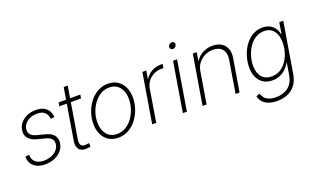

<svg xmlns="http://www.w3.org/2000/svg" viewBox="-94 -1244 3238 1976"><g transform="rotate(-20 1524.5 -255.5)"><path d="M204.1 11.2Q153.8 11.2 117.2 -4.6Q80.6 -20.5 59.6 -50.3Q38.6 -80.1 35.6 -122.1Q35.2 -126.5 35.2 -127.4Q35.2 -128.4 35.2 -133.3L78.1 -138.7Q79.6 -84 112.3 -56.6Q145 -29.3 204.6 -29.3Q251 -29.3 289.3 -45.9Q327.6 -62.5 350.8 -91.3Q374 -120.1 375 -157.2Q376 -188.5 355.7 -208.7Q335.4 -229 293.5 -239.7L210 -261.2Q150.9 -276.4 122.1 -307.9Q93.3 -339.4 95.7 -386.2Q98.1 -434.1 126 -470.7Q153.8 -507.3 199 -527.8Q244.1 -548.3 298.8 -548.3Q367.7 -548.3 407 -516.6Q446.3 -484.9 455.1 -426.8Q456.1 -423.3 456.3 -421.4Q456.5 -419.4 456.5 -415.5L415 -409.2Q410.2 -456.5 381.8 -482.7Q353.5 -508.8 297.9 -508.8Q254.9 -508.8 219.2 -492.7Q183.6 -476.6 162.4 -448.7Q141.1 -420.9 140.1 -385.3Q138.7 -353.5 160.2 -332.5Q181.6 -311.5 227.1 -300.3L308.6 -279.3Q366.2 -264.6 394.3 -233.9Q422.4 -203.1 419.9 -156.7Q418 -119.1 400.4 -88.4Q382.8 -57.6 353.3 -35.2Q323.7 -12.7 285.4 -0.7Q247.1 11.2 204.1 11.2Z M785.6 -541 778.8 -501H541L547.9 -541ZM651.4 -672.4H695.3L603 -114.7Q595.7 -70.3 613 -50.5Q630.4 -30.8 670.4 -37.1Q676.8 -37.6 684.8 -38.8Q692.9 -40 699.7 -41L701.2 -2Q692.9 0 683.6 1.5Q674.3 2.9 664.6 3.4Q604.5 10.7 576.7 -21.7Q548.8 -54.2 558.6 -112.3Z M1002.9 11.2Q943.4 11.2 899.7 -16.6Q856 -44.4 832 -94.2Q808.1 -144 808.1 -209.5Q808.1 -272.5 828.4 -332.8Q848.6 -393.1 886.2 -441.9Q923.8 -490.7 975.6 -519.8Q1027.3 -548.8 1089.8 -548.8Q1149.4 -548.8 1192.9 -520.8Q1236.3 -492.7 1260.3 -443.1Q1284.2 -393.6 1284.2 -328.1Q1284.2 -265.1 1263.7 -204.6Q1243.2 -144 1205.8 -95.2Q1168.5 -46.4 1116.7 -17.6Q1064.9 11.2 1002.9 11.2ZM1003.9 -29.8Q1057.1 -29.8 1100.6 -55.9Q1144 -82 1175.3 -125.5Q1206.5 -168.9 1223.4 -221.4Q1240.2 -273.9 1240.2 -327.1Q1240.2 -379.9 1222.4 -420.7Q1204.6 -461.4 1170.9 -484.6Q1137.2 -507.8 1088.9 -507.8Q1037.1 -507.8 993.9 -482.4Q950.7 -457 918.9 -414.1Q887.2 -371.1 869.6 -318.1Q852.1 -265.1 852.1 -210Q852.1 -130.9 891.8 -80.3Q931.6 -29.8 1003.9 -29.8Z M1376 0 1465.3 -541H1508.3L1494.1 -454.1H1497.6Q1522.5 -496.6 1568.4 -522Q1614.3 -547.4 1668 -547.4Q1674.3 -547.4 1679.4 -547.4Q1684.6 -547.4 1689.9 -546.9L1682.6 -502.9Q1679.2 -503.4 1672.6 -503.9Q1666 -504.4 1657.7 -504.4Q1613.3 -504.4 1575 -485.1Q1536.6 -465.8 1511 -431.6Q1485.4 -397.5 1478 -353L1419.9 0Z M1711.9 0 1801.3 -541H1845.2L1755.9 0ZM1841.8 -655.3Q1827.1 -655.3 1818.6 -665.5Q1810.1 -675.8 1812 -689.9Q1814.5 -704.6 1826.7 -714.6Q1838.9 -724.6 1853.5 -724.6Q1868.2 -724.6 1876.7 -714.6Q1885.3 -704.6 1883.3 -689.9Q1880.9 -675.8 1868.7 -665.5Q1856.4 -655.3 1841.8 -655.3Z M2029.3 -347.2 1971.7 0H1927.7L2017.6 -541H2060.5L2040.5 -418.9L2031.7 -419.9Q2062.5 -486.3 2117.2 -517.3Q2171.9 -548.3 2233.4 -548.3Q2289.6 -548.3 2328.6 -524.9Q2367.7 -501.5 2384.8 -457.8Q2401.9 -414.1 2391.6 -354L2333 0H2289.1L2347.7 -353.5Q2359.9 -424.8 2325.9 -466.1Q2292 -507.3 2224.1 -507.3Q2176.8 -507.3 2135.5 -487.3Q2094.2 -467.3 2065.9 -431.2Q2037.6 -395 2029.3 -347.2Z M2670.4 214.8Q2617.2 214.8 2577.9 200.4Q2538.6 186 2514.4 159.4Q2490.2 132.8 2482.4 96.2L2522.9 80.6Q2529.8 108.9 2548.1 129.9Q2566.4 150.9 2597.2 162.6Q2627.9 174.3 2671.4 174.3Q2752.4 174.3 2806.2 132.1Q2859.9 89.8 2873.5 7.3L2895 -123.5L2891.1 -122.6Q2872.1 -86.9 2843 -59.3Q2814 -31.7 2776.9 -16.4Q2739.7 -1 2695.8 -1Q2639.6 -1 2598.9 -26.1Q2558.1 -51.3 2535.9 -97.4Q2513.7 -143.6 2513.7 -207Q2513.7 -268.1 2532 -328.4Q2550.3 -388.7 2585.2 -438.5Q2620.1 -488.3 2669.7 -518.3Q2719.2 -548.3 2781.2 -548.3Q2816.9 -548.3 2844 -538.1Q2871.1 -527.8 2890.9 -510Q2910.6 -492.2 2922.9 -468.5Q2935.1 -444.8 2939.9 -418.5L2944.3 -418.9L2964.8 -541H3008.3L2916.5 12.2Q2904.8 80.1 2871.1 125.2Q2837.4 170.4 2785.9 192.6Q2734.4 214.8 2670.4 214.8ZM2701.7 -42Q2756.3 -42 2798.1 -67.6Q2839.8 -93.3 2868.4 -136Q2897 -178.7 2911.4 -230.7Q2925.8 -282.7 2925.8 -335.9Q2925.8 -412.6 2889.6 -460.2Q2853.5 -507.8 2784.7 -507.8Q2731.4 -507.8 2689.7 -481.2Q2647.9 -454.6 2618.2 -410.9Q2588.4 -367.2 2573 -314.2Q2557.6 -261.2 2557.6 -208.5Q2557.6 -131.8 2595 -86.9Q2632.3 -42 2701.7 -42Z"/></g></svg>

Font: Inter 17pt ExtraLight
Style: Italic
Weight: 250
Italic angle: -9.3988°
Version: Version 4.001;git-66647c0bb